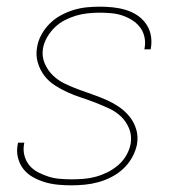

<svg xmlns="http://www.w3.org/2000/svg" viewBox="-20 -548 540 576"><path d="M194 8Q173 8 153 6Q133 4 114.5 -1.5Q96 -7 79 -16.5Q62 -26 50.5 -40.5Q39 -55 34 -74.5Q29 -94 33 -114L34 -120H53L52 -115Q49 -97 53.5 -80.5Q58 -64 68.5 -51.5Q79 -39 94.5 -31Q110 -23 126 -18Q142 -13 159.5 -11.5Q177 -10 195 -10Q213 -10 231.5 -11.5Q250 -13 268 -18Q286 -23 303 -31.5Q320 -40 335 -53Q350 -66 359.5 -83Q369 -100 372 -117Q376 -141 367.5 -162Q359 -183 343.5 -198Q328 -213 307.5 -222.5Q287 -232 266.5 -240Q246 -248 224.5 -255Q203 -262 183 -271Q163 -280 144.5 -292Q126 -304 113 -321Q100 -338 93.5 -360Q87 -382 91 -405Q94 -425 104 -443.5Q114 -462 129 -477Q144 -492 162.5 -502Q181 -512 200.5 -518Q220 -524 240 -526Q260 -528 279 -528Q299 -528 318.5 -526Q338 -524 356.5 -518.5Q375 -513 390.5 -503Q406 -493 417 -478Q428 -463 432 -444.5Q436 -426 433 -406L432 -400H413L414 -405Q417 -422 413 -438.5Q409 -455 399 -467.5Q389 -480 375 -488.5Q361 -497 345.5 -502Q330 -507 312.5 -508.5Q295 -510 278 -510Q261 -510 243 -508Q225 -506 208 -501Q191 -496 174.5 -487.5Q158 -479 144.5 -466Q131 -453 121.5 -436.5Q112 -420 109 -403Q105 -379 114 -358Q123 -337 138.5 -322Q154 -307 173.5 -297.5Q193 -288 214.5 -280Q236 -272 256.5 -265Q277 -258 297.5 -249Q318 -240 336 -228Q354 -216 368 -199Q382 -182 388.5 -160.5Q395 -139 391 -115Q387 -95 376.5 -76Q366 -57 350 -42Q334 -27 314.5 -17Q295 -7 275 -1.5Q255 4 234.5 6Q214 8 194 8Z"/></svg>

Font: Iosevka Thin
Style: Italic
Weight: 100
Italic angle: -9°
Monospace: yes
Designer: Belleve Invis
Foundry: Belleve Invis
Version: Version 32.5.0; ttfautohint (v1.8.4)